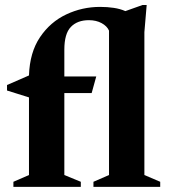

<svg xmlns="http://www.w3.org/2000/svg" viewBox="-20 -732 660 752"><path d="M232 -46.5 296.5 -20V0H32.5V-20L93.5 -46.5V-350.5L7.5 -377.5V-399L93.5 -436.5Q96.5 -527 136.8 -586.5Q177 -646 239.5 -675.5Q302 -705 372 -705Q400.5 -705 425.5 -701.2Q450.5 -697.5 471 -688.5L538.5 -712.5H554.5L545.5 -606V-46.5L607.5 -20V0H346V-20L407 -46.5V-612Q399 -630 377.8 -641.5Q356.5 -653 328 -653Q283 -653 257.5 -626.5Q232 -600 232 -537.5V-432.5H357L339 -367.5H232Z"/></svg>

Font: Newsreader 16pt
Style: Bold
Weight: 700
Designer: Hugues Gentile
Foundry: Production Type
Version: Version 1.003; ttfautohint (v1.8.3)